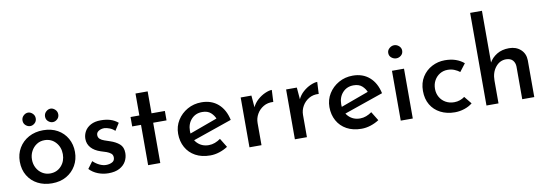

<svg xmlns="http://www.w3.org/2000/svg" viewBox="-58 -1176 4517 1586"><g transform="rotate(-10 2200.5 -383.5)"><path d="M43 -213Q43 -276 73 -326.5Q103 -377 156 -406Q209 -435 277 -435Q346 -435 397.5 -406Q449 -377 477.5 -326.5Q506 -276 506 -213Q506 -150 477 -99.5Q448 -49 396.5 -19.5Q345 10 275 10Q209 10 156.5 -17Q104 -44 73.5 -94.5Q43 -145 43 -213ZM145 -212Q145 -173 162 -141.5Q179 -110 208.5 -91.5Q238 -73 274 -73Q331 -73 367.5 -113Q404 -153 404 -212Q404 -271 367.5 -311.5Q331 -352 274 -352Q237 -352 208 -333Q179 -314 162 -282Q145 -250 145 -212ZM124 -543Q124 -567 141.5 -583.5Q159 -600 180 -600Q200 -600 217.5 -583.5Q235 -567 235 -543Q235 -518 217.5 -502.5Q200 -487 180 -487Q159 -487 141.5 -502.5Q124 -518 124 -543ZM313 -543Q313 -567 330.5 -583.5Q348 -600 369 -600Q389 -600 406.5 -583.5Q424 -567 424 -543Q424 -518 406.5 -502.5Q389 -487 369 -487Q348 -487 330.5 -502.5Q313 -518 313 -543Z M749 9Q703 9 661 -7.5Q619 -24 590 -55L633 -113Q659 -88 687.5 -75Q716 -62 741 -62Q770 -62 792 -73.5Q814 -85 814 -112Q814 -134 799.5 -146Q785 -158 763 -166Q741 -174 716 -181Q664 -198 636.5 -229.5Q609 -261 609 -304Q609 -337 625.5 -366.5Q642 -396 676 -414.5Q710 -433 760 -433Q804 -433 839 -422.5Q874 -412 904 -387L865 -326Q847 -344 822.5 -353.5Q798 -363 778 -364Q751 -364 731 -351.5Q711 -339 711 -318Q711 -297 725 -284.5Q739 -272 761.5 -264.5Q784 -257 807 -249Q853 -234 883.5 -208Q914 -182 914 -132Q914 -94 896 -62Q878 -30 841.5 -10.5Q805 9 749 9Z M1082 -601H1184V-417H1296V-338H1184V0H1082V-338H1008V-417H1082Z M1603 10Q1531 10 1479 -18.5Q1427 -47 1399 -97.5Q1371 -148 1371 -212Q1371 -274 1402.5 -324.5Q1434 -375 1487 -405Q1540 -435 1605 -435Q1689 -435 1744.5 -386.5Q1800 -338 1819 -250L1478 -132L1454 -190L1728 -290L1707 -276Q1695 -308 1669 -331.5Q1643 -355 1598 -355Q1542 -355 1506.5 -316.5Q1471 -278 1471 -218Q1471 -154 1509 -115Q1547 -76 1605 -76Q1632 -76 1657 -85.5Q1682 -95 1704 -111L1750 -36Q1718 -15 1679.5 -2.5Q1641 10 1603 10Z M2022 -418 2032 -298 2028 -314Q2045 -352 2075.5 -379Q2106 -406 2139.5 -420.5Q2173 -435 2196 -435L2191 -335Q2144 -338 2108.5 -317Q2073 -296 2053 -261Q2033 -226 2033 -186V0H1932V-418Z M2403 -418 2413 -298 2409 -314Q2426 -352 2456.5 -379Q2487 -406 2520.5 -420.5Q2554 -435 2577 -435L2572 -335Q2525 -338 2489.5 -317Q2454 -296 2434 -261Q2414 -226 2414 -186V0H2313V-418Z M2872 10Q2800 10 2748 -18.5Q2696 -47 2668 -97.5Q2640 -148 2640 -212Q2640 -274 2671.5 -324.5Q2703 -375 2756 -405Q2809 -435 2874 -435Q2958 -435 3013.5 -386.5Q3069 -338 3088 -250L2747 -132L2723 -190L2997 -290L2976 -276Q2964 -308 2938 -331.5Q2912 -355 2867 -355Q2811 -355 2775.5 -316.5Q2740 -278 2740 -218Q2740 -154 2778 -115Q2816 -76 2874 -76Q2901 -76 2926 -85.5Q2951 -95 2973 -111L3019 -36Q2987 -15 2948.5 -2.5Q2910 10 2872 10Z M3201 -418H3302V0H3201ZM3196 -568Q3196 -591 3214.5 -607Q3233 -623 3255 -623Q3277 -623 3295 -607Q3313 -591 3313 -568Q3313 -543 3295 -528Q3277 -513 3255 -513Q3233 -513 3214.5 -528Q3196 -543 3196 -568Z M3802 -39Q3774 -16 3734.5 -3Q3695 10 3655 10Q3587 10 3534.5 -17Q3482 -44 3453 -93Q3424 -142 3424 -209Q3424 -277 3455 -326Q3486 -375 3536.5 -401.5Q3587 -428 3645 -428Q3697 -428 3736.5 -414Q3776 -400 3805 -375L3755 -310Q3738 -324 3712 -335Q3686 -346 3654 -346Q3618 -346 3588.5 -328Q3559 -310 3542 -279Q3525 -248 3525 -209Q3525 -171 3542.5 -140Q3560 -109 3591.5 -91Q3623 -73 3663 -73Q3689 -73 3711.5 -81Q3734 -89 3751 -102Z M3920 0V-777H4019V-323L4017 -340Q4039 -381 4082 -407.5Q4125 -434 4185 -434Q4244 -434 4282 -399.5Q4320 -365 4321 -309V0H4220V-274Q4219 -306 4201 -326.5Q4183 -347 4145 -348Q4092 -348 4056.5 -303.5Q4021 -259 4021 -191V0Z"/></g></svg>

Font: Reem Kufi Fun
Style: Regular
Weight: 400
Designer: Khaled Hosny
Version: Version 1.005